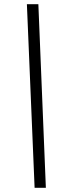

<svg xmlns="http://www.w3.org/2000/svg" viewBox="-20 -780 288 921"><path d="M146 121 109 -760H164L200 121Z"/></svg>

Font: Noto Serif Tamil Condensed Medium
Style: Italic
Weight: 500
Width: 3
Italic angle: -12°
Designer: Indian Type Foundry, Tom Grace, and the Monotype Design Team
Foundry: Monotype Imaging Inc.
Version: Version 2.003; ttfautohint (v1.8.4.7-5d5b)